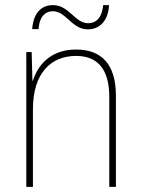

<svg xmlns="http://www.w3.org/2000/svg" viewBox="-20 -732 553 752"><path d="M106 -618H131C135 -672 161 -688 187 -688C239 -688 261 -617 324 -617C369 -617 404 -649 407 -712H384C379 -658 353 -641 325 -641C274 -641 250 -712 188 -712C143 -712 111 -683 106 -618ZM278 -538C178 -538 128 -477 109 -416H107L104 -528H83V0H109V-305C109 -446 180 -513 278 -513C359 -513 408 -465 408 -352V0H434V-357C434 -481 377 -538 278 -538Z"/></svg>

Font: Noto Sans Sinhala SemiCondensed Thin
Style: Regular
Weight: 100
Width: 4
Designer: Jelle Bosma - Monotype Design Team
Foundry: Monotype Imaging Inc.
Version: Version 2.006